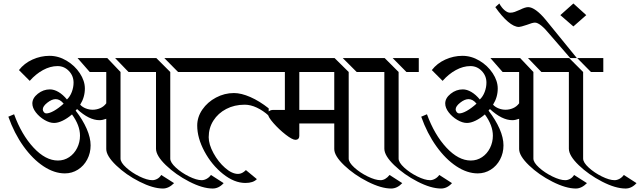

<svg xmlns="http://www.w3.org/2000/svg" viewBox="-20 -1023 3680 1104"><path d="M907 -17 981 30Q950 61 917 61Q860 61 782 21.5Q704 -18 647.5 -72.5Q591 -127 591 -166V-340Q569 -332 552 -332Q492 -332 423 -396L415 -387Q456 -334 478.5 -282.5Q501 -231 501 -187Q501 -143 481.5 -106Q462 -69 428 -47.5Q394 -26 353 -26Q292 -26 230 -67Q168 -108 115 -182Q62 -256 28 -352L61 -366Q104 -248 173 -174Q242 -100 313 -100Q349 -100 378 -119.5Q407 -139 423.5 -172Q440 -205 440 -243Q440 -302 394 -365Q367 -342 340 -329Q313 -316 291 -316Q265 -316 235.5 -333.5Q206 -351 186 -377Q166 -403 166 -428Q166 -459 197.5 -484Q229 -509 267 -509Q291 -509 316.5 -494Q342 -479 365 -451Q383 -468 393 -494.5Q403 -521 403 -548Q403 -587 376 -615Q349 -643 311 -643Q269 -643 227 -620Q185 -597 151 -558L89 -620Q119 -659 166.5 -680.5Q214 -702 265 -702Q316 -702 363 -674Q410 -646 439 -602Q468 -558 468 -514Q468 -464 441 -421Q454 -407 473.5 -399.5Q493 -392 513 -392Q535 -392 556 -401Q577 -410 591 -429V-609H496L426 -689H597L673 -609V-111Q673 -89 705.5 -59.5Q738 -30 782 -8.5Q826 13 856 13Q870 13 884 5.5Q898 -2 907 -17ZM1266 30Q1238 61 1203 61Q1145 61 1067.5 21Q990 -19 933.5 -73.5Q877 -128 877 -168V-609H790H719L642 -689H879L959 -609V-111Q959 -89 991 -59.5Q1023 -30 1066.5 -8.5Q1110 13 1140 13Q1154 13 1168.5 5Q1183 -3 1193 -17ZM1004 -609 925 -689H1075V-609ZM346 -427Q325 -453 300 -453Q278 -453 252 -432.5Q226 -412 226 -394Q226 -386 232 -378.5Q238 -371 247 -371Q264 -371 290 -385.5Q316 -400 346 -427Z M1511 -609H1046V-689H1511ZM1525 -400V-358Q1493 -387 1457 -404Q1421 -421 1387 -421Q1328 -421 1281 -396.5Q1234 -372 1207 -329.5Q1180 -287 1180 -234Q1180 -193 1207.5 -142.5Q1235 -92 1274.5 -57.5Q1314 -23 1349 -23Q1372 -23 1394 -45L1457 7Q1436 29 1391 29Q1327 29 1262 -23Q1197 -75 1155.5 -152.5Q1114 -230 1114 -301Q1114 -350 1143.5 -393Q1173 -436 1222 -462Q1271 -488 1325 -488Q1367 -488 1419.5 -465Q1472 -442 1525 -400Z M1985 -609V-111Q1985 -89 2017.5 -59.5Q2050 -30 2094 -8.5Q2138 13 2168 13Q2196 13 2220 -17L2293 30Q2264 61 2229 61Q2172 61 2094 21.5Q2016 -18 1959 -72.5Q1902 -127 1902 -166V-313H1701V-241Q1701 -231 1695 -225Q1689 -219 1679 -219Q1661 -219 1622.5 -249Q1584 -279 1552 -315.5Q1520 -352 1520 -370Q1520 -379 1528.5 -385Q1537 -391 1549 -391H1618V-609H1483V-689H1904ZM2101 -609H2031L1951 -689H2101ZM1701 -609V-391H1902V-609Z M2074 -689H2192L2272 -609V-111Q2272 -89 2304 -59.5Q2336 -30 2379.5 -8.5Q2423 13 2453 13Q2467 13 2481.5 5Q2496 -3 2506 -17L2579 30Q2551 61 2516 61Q2458 61 2380.5 21Q2303 -19 2246.5 -73.5Q2190 -128 2190 -168V-609H2074ZM2238 -689H2388V-609H2317Z M3281 -17 3355 30Q3324 61 3291 61Q3234 61 3156 21.5Q3078 -18 3021.5 -72.5Q2965 -127 2965 -166V-340Q2943 -332 2926 -332Q2866 -332 2797 -396L2789 -387Q2830 -334 2852.5 -282.5Q2875 -231 2875 -187Q2875 -143 2855.5 -106Q2836 -69 2802 -47.5Q2768 -26 2727 -26Q2666 -26 2604 -67Q2542 -108 2489 -182Q2436 -256 2402 -352L2435 -366Q2478 -248 2547 -174Q2616 -100 2687 -100Q2723 -100 2752 -119.5Q2781 -139 2797.5 -172Q2814 -205 2814 -243Q2814 -302 2768 -365Q2741 -342 2714 -329Q2687 -316 2665 -316Q2639 -316 2609.5 -333.5Q2580 -351 2560 -377Q2540 -403 2540 -428Q2540 -459 2571.5 -484Q2603 -509 2641 -509Q2665 -509 2690.5 -494Q2716 -479 2739 -451Q2757 -468 2767 -494.5Q2777 -521 2777 -548Q2777 -587 2750 -615Q2723 -643 2685 -643Q2643 -643 2601 -620Q2559 -597 2525 -558L2463 -620Q2493 -659 2540.5 -680.5Q2588 -702 2639 -702Q2690 -702 2737 -674Q2784 -646 2813 -602Q2842 -558 2842 -514Q2842 -464 2815 -421Q2828 -407 2847.5 -399.5Q2867 -392 2887 -392Q2909 -392 2930 -401Q2951 -410 2965 -429V-609H2870L2800 -689H2971L3047 -609V-111Q3047 -89 3079.5 -59.5Q3112 -30 3156 -8.5Q3200 13 3230 13Q3244 13 3258 5.5Q3272 -2 3281 -17ZM3640 30Q3612 61 3577 61Q3519 61 3441.5 21Q3364 -19 3307.5 -73.5Q3251 -128 3251 -168V-609H3164H3093L3016 -689H3253L3333 -609V-111Q3333 -89 3365 -59.5Q3397 -30 3440.5 -8.5Q3484 13 3514 13Q3528 13 3542.5 5Q3557 -3 3567 -17ZM3378 -609 3299 -689H3449V-609ZM2720 -427Q2699 -453 2674 -453Q2652 -453 2626 -432.5Q2600 -412 2600 -394Q2600 -386 2606 -378.5Q2612 -371 2621 -371Q2638 -371 2664 -385.5Q2690 -400 2720 -427ZM2913 -950Q2927 -950 2939.5 -954.5Q2952 -959 2970 -967Q3000 -982 3017 -982Q3037 -982 3063 -963Q3089 -944 3117 -910L3297 -689H3259L3142 -824Q3086 -893 3056 -893Q3042 -893 3009 -880Q2973 -868 2964 -868Q2936 -868 2900.5 -898.5Q2865 -929 2828 -982L2851 -1003Q2864 -979 2881 -964.5Q2898 -950 2913 -950Z M3277 -1003 3351 -936 3277 -871 3202 -936Z"/></svg>

Font: Amita
Style: Regular
Weight: 400
Designer: Eduardo Rodriguez Tunni, Modular Infotech, Brian J. Bonislawsky
Foundry: Eduardo Rodriguez Tunni, Modular Infotech, Brian J. Bonislawsky
Version: Version 1.004